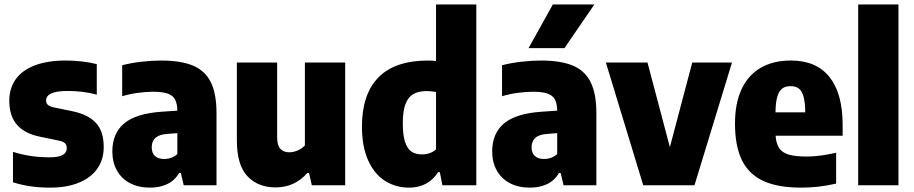

<svg xmlns="http://www.w3.org/2000/svg" viewBox="-20 -828 4084 858"><path d="M38 -13.5V-149.5Q114 -125 200.5 -125Q242.5 -125 260.5 -135.5Q278.5 -146 278.5 -166Q278.5 -180 270.8 -187.8Q263 -195.5 244 -199.5L159 -217Q90 -231 55.8 -270.5Q21.5 -310 21.5 -378Q21.5 -433 49.8 -473.2Q78 -513.5 134.8 -535.5Q191.5 -557.5 274.5 -557.5Q347.5 -557.5 412.5 -541.5V-405Q353.5 -421.5 282 -421.5Q186 -421.5 186 -379Q186 -366.5 194.2 -359.2Q202.5 -352 221 -348L306 -330.5Q375 -315.5 409.2 -278.2Q443.5 -241 443.5 -171Q443.5 -115 414.8 -74.2Q386 -33.5 332 -11.5Q278 10.5 204 10.5Q111.5 10.5 38 -13.5Z M947.5 -322.5V0H801L788 -55H780.5Q760.5 -21 727 -5.2Q693.5 10.5 650 10.5Q599 10.5 561 -9.5Q523 -29.5 502.5 -66.2Q482 -103 482 -151Q482 -232.5 535.5 -277Q589 -321.5 706 -329L772.5 -333.5Q772 -365.5 762 -383.8Q752 -402 728.8 -410Q705.5 -418 664.5 -418Q632.5 -418 595.8 -413Q559 -408 526 -398V-536.5Q564.5 -546.5 611 -552Q657.5 -557.5 699 -557.5Q788 -557.5 842 -535Q896 -512.5 921.8 -461.2Q947.5 -410 947.5 -322.5ZM772.5 -139.5V-233L727 -229.5Q658 -225 658 -170Q658 -144.5 672.5 -131Q687 -117.5 713 -117.5Q748 -117.5 772.5 -139.5Z M1038.5 -200V-548.5H1218.5V-214.5Q1218.5 -178.5 1232.8 -163Q1247 -147.5 1272.5 -147.5Q1291 -147.5 1310.5 -155.8Q1330 -164 1342.5 -178.5V-548.5H1522.5V0H1373.5L1361 -55H1353.5Q1296.5 9.5 1212 9.5Q1132.5 9.5 1085.5 -40.8Q1038.5 -91 1038.5 -200Z M1597.5 -263Q1597.5 -407 1671.2 -482.2Q1745 -557.5 1894 -557.5Q1907.5 -557.5 1928.5 -555.5V-808H2108.5V0H1957L1945.5 -58.5H1937.5Q1917.5 -26 1884.8 -7.8Q1852 10.5 1808 10.5Q1749.5 10.5 1702 -18.8Q1654.5 -48 1626 -109.5Q1597.5 -171 1597.5 -263ZM1928.5 -160.5V-417Q1903.5 -421 1886 -421Q1850 -421 1826.8 -407.5Q1803.5 -394 1791.8 -362.5Q1780 -331 1780 -278Q1780 -224 1790.2 -193.2Q1800.5 -162.5 1819.2 -150.2Q1838 -138 1866 -138Q1884 -138 1900.5 -143.8Q1917 -149.5 1928.5 -160.5Z M2645 -322.5V0H2498.5L2485.5 -55H2478Q2458 -21 2424.5 -5.2Q2391 10.5 2347.5 10.5Q2296.5 10.5 2258.5 -9.5Q2220.5 -29.5 2200 -66.2Q2179.5 -103 2179.5 -151Q2179.5 -232.5 2233 -277Q2286.5 -321.5 2403.5 -329L2470 -333.5Q2469.5 -365.5 2459.5 -383.8Q2449.5 -402 2426.2 -410Q2403 -418 2362 -418Q2330 -418 2293.2 -413Q2256.5 -408 2223.5 -398V-536.5Q2262 -546.5 2308.5 -552Q2355 -557.5 2396.5 -557.5Q2485.5 -557.5 2539.5 -535Q2593.5 -512.5 2619.2 -461.2Q2645 -410 2645 -322.5ZM2470 -139.5V-233L2424.5 -229.5Q2355.5 -225 2355.5 -170Q2355.5 -144.5 2370 -131Q2384.5 -117.5 2410.5 -117.5Q2445.5 -117.5 2470 -139.5ZM2342 -613 2450.5 -808H2636L2502.5 -613Z M3073.5 -548.5H3251L3083.5 0H2854.5L2687.5 -548.5H2873.5L2973.5 -170.5Z M3745.5 -221.5H3446Q3448.5 -186 3462 -166Q3475.5 -146 3504.5 -137.2Q3533.5 -128.5 3585 -128.5Q3644.5 -128.5 3716.5 -145.5V-7.5Q3674 2 3636.8 6.2Q3599.5 10.5 3560.5 10.5Q3456.5 10.5 3391.5 -19.2Q3326.5 -49 3295.5 -112Q3264.5 -175 3264.5 -276Q3264.5 -365.5 3293.5 -428.5Q3322.5 -491.5 3378.5 -524.5Q3434.5 -557.5 3514.5 -557.5Q3628 -557.5 3686.8 -483.8Q3745.5 -410 3745.5 -270.5ZM3445.5 -326H3578.5Q3578 -371 3570.8 -396.5Q3563.5 -422 3549.5 -432.5Q3535.5 -443 3513 -443Q3490 -443 3475.8 -432.5Q3461.5 -422 3453.8 -396.5Q3446 -371 3445.5 -326Z M3815 0V-808H3995V0Z"/></svg>

Font: Encode Sans Semi Condensed ExBd
Style: Regular
Weight: 800
Width: 4
Designer: Multiple Designers
Foundry: Impallari Type
Version: Version 2.000